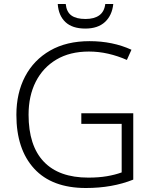

<svg xmlns="http://www.w3.org/2000/svg" viewBox="-20 -931 764 961"><path d="M387 -364H647V-32Q542 10 410 10Q240 10 151 -87Q62 -184 62 -356Q62 -465 105.5 -548Q149 -631 231 -678Q313 -725 428 -725Q544 -725 638 -682L615 -631Q570 -651 522 -662Q474 -673 425 -673Q330 -673 262.5 -633Q195 -593 159 -522Q123 -451 123 -357Q123 -202 199 -122Q275 -42 422 -42Q474 -42 515 -49Q556 -56 589 -68V-311H387ZM547 -911Q541 -854 505.5 -821Q470 -788 407 -788Q342 -788 307.5 -820.5Q273 -853 269 -911H309Q313 -871 337.5 -853.5Q362 -836 408 -836Q451 -836 476.5 -854Q502 -872 507 -911Z"/></svg>

Font: Noto Sans Light
Style: Regular
Weight: 300
Designer: Monotype Design Team
Foundry: Monotype Imaging Inc.
Version: Version 2.007